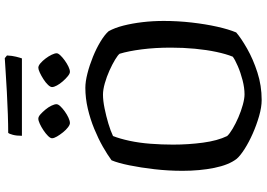

<svg xmlns="http://www.w3.org/2000/svg" viewBox="-172 -916 1089 784"><g transform="rotate(-90 372.0 -524.5)"><path d="M355 0Q326 0 289.5 -10.5Q253 -21 218 -36.5Q183 -52 155.5 -69.5Q128 -87 115 -102Q90 -134 78 -193.5Q66 -253 66 -323Q66 -381 72.5 -437.5Q79 -494 88.5 -540.5Q98 -587 109 -613Q132 -630 164.5 -648.5Q197 -667 237 -683.5Q277 -700 320 -710Q363 -720 405 -720Q430 -720 463.5 -711.5Q497 -703 531.5 -689Q566 -675 594 -658Q622 -641 636 -625Q650 -600 659 -564.5Q668 -529 673 -487Q678 -445 678 -400Q678 -342 671.5 -285.5Q665 -229 654.5 -182Q644 -135 631 -104Q608 -84 565 -59.5Q522 -35 468 -17.5Q414 0 355 0ZM378 -70Q405 -70 436 -78Q467 -86 493.5 -97.5Q520 -109 532 -118Q543 -145 551.5 -185Q560 -225 564.5 -272.5Q569 -320 569 -371Q569 -435 562 -489.5Q555 -544 544 -580Q539 -587 520 -598.5Q501 -610 475.5 -621.5Q450 -633 423.5 -640.5Q397 -648 377 -648Q353 -648 321 -641.5Q289 -635 259 -626Q229 -617 208 -607Q197 -579 188.5 -539.5Q180 -500 176.5 -454Q173 -408 173 -362Q173 -299 181 -239.5Q189 -180 208 -141Q217 -131 238 -118.5Q259 -106 284.5 -95Q310 -84 335.5 -77Q361 -70 378 -70ZM470 -783Q463 -783 452.5 -791.5Q442 -800 431.5 -812Q421 -824 414.5 -836Q408 -848 408 -856Q408 -863 417 -872.5Q426 -882 440 -891Q454 -900 467 -906Q480 -912 487 -912Q495 -912 505 -903.5Q515 -895 524.5 -882.5Q534 -870 540 -857.5Q546 -845 546 -837Q546 -831 537.5 -822Q529 -813 516.5 -804Q504 -795 491.5 -789Q479 -783 470 -783ZM261 -783Q254 -783 243.5 -791Q233 -799 223 -811.5Q213 -824 206 -836Q199 -848 199 -856Q199 -863 208.5 -872.5Q218 -882 231.5 -891Q245 -900 258 -906Q271 -912 279 -912Q287 -912 296.5 -903.5Q306 -895 316 -883Q326 -871 332 -858.5Q338 -846 338 -838Q338 -831 329.5 -822Q321 -813 308.5 -804Q296 -795 283 -789Q270 -783 261 -783ZM209 -979Q209 -1001 213 -1016Q217 -1031 221 -1035Q253 -1035 297.5 -1036.5Q342 -1038 388 -1040.5Q434 -1043 471 -1045.5Q508 -1048 526 -1049L537 -1040Q536 -1019 532 -1003Q528 -987 525 -979Z"/></g></svg>

Font: Texturina 12pt
Style: Regular
Weight: 400
Designer: Guillermo Torres Carreño
Foundry: Omnibus-Type
Version: Version 1.002